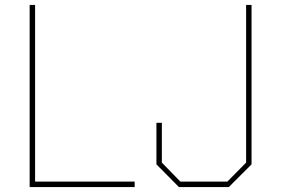

<svg xmlns="http://www.w3.org/2000/svg" viewBox="-20 -757 1138 777"><path d="M100 0V-737H122V-22H525V0ZM704 0 613 -92V-260H635V-99L710 -22H900L976 -99V-737H998V-92L906 0Z"/></svg>

Font: Tomorrow Thin
Style: Regular
Weight: 250
Designer: Tony de Marco, Monica Rizzolli
Foundry: Just in Type
Version: Version 2.002